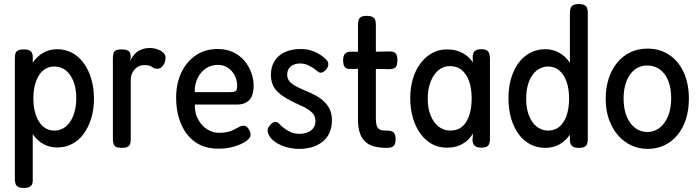

<svg xmlns="http://www.w3.org/2000/svg" viewBox="-20 -717 3440 944"><path d="M261 8Q223 8 192 -9.5Q161 -27 139.5 -59.5Q118 -92 106.5 -136.5Q95 -181 95 -234Q95 -288 107 -332Q119 -376 140.5 -408Q162 -440 192.5 -457.5Q223 -475 261 -475Q301 -475 334 -457.5Q367 -440 391 -407.5Q415 -375 428.5 -330Q442 -285 442 -232Q442 -179 428.5 -135Q415 -91 391 -58.5Q367 -26 334 -9Q301 8 261 8ZM97 207Q78 207 68.5 201.5Q59 196 56 185.5Q53 175 53 161V-429Q53 -443 55.5 -453Q58 -463 67.5 -468.5Q77 -474 97 -474Q118 -474 128.5 -467Q139 -460 141 -442V161Q142 175 139 185.5Q136 196 126 201.5Q116 207 97 207ZM247 -75Q280 -75 304 -95Q328 -115 341.5 -151Q355 -187 355 -233Q355 -281 341.5 -316Q328 -351 304 -370.5Q280 -390 247 -390Q215 -390 192 -370.5Q169 -351 156.5 -315.5Q144 -280 144 -233Q144 -187 156.5 -151Q169 -115 192 -95Q215 -75 247 -75Z M578 10Q559 10 549.5 4.5Q540 -1 537.5 -11.5Q535 -22 535 -36V-430Q535 -445 538 -455Q541 -465 550 -469.5Q559 -474 579 -474Q597 -474 606.5 -469.5Q616 -465 619.5 -456.5Q623 -448 623 -437L620 -416Q626 -430 634 -441.5Q642 -453 654 -462Q666 -471 681.5 -476Q697 -481 717 -481Q727 -481 737.5 -479Q748 -477 758.5 -473Q769 -469 776.5 -463.5Q784 -458 789 -451Q794 -444 794 -434Q794 -412 782 -395.5Q770 -379 754 -379Q744 -379 738 -381.5Q732 -384 727 -388Q722 -392 713.5 -394.5Q705 -397 689 -397Q677 -397 665.5 -392.5Q654 -388 644.5 -378.5Q635 -369 629 -355.5Q623 -342 623 -325V-34Q623 -20 620 -10Q617 0 607.5 5Q598 10 578 10Z M1054 14Q1001 14 962 -5.5Q923 -25 897.5 -59.5Q872 -94 859 -139Q846 -184 846 -236Q846 -305 871 -359Q896 -413 942 -444.5Q988 -476 1051 -476Q1093 -476 1126 -460.5Q1159 -445 1181 -419Q1203 -393 1215 -361Q1227 -329 1227 -297Q1227 -246 1205 -224.5Q1183 -203 1148 -203H938Q937 -160 954.5 -129Q972 -98 999 -81Q1026 -64 1055 -64Q1077 -64 1093 -67Q1109 -70 1120.5 -75Q1132 -80 1141 -85Q1150 -90 1157.5 -94Q1165 -98 1174 -99Q1183 -100 1190.5 -95.5Q1198 -91 1203 -81Q1209 -73 1210.5 -67Q1212 -61 1212 -53Q1212 -39 1190.5 -23.5Q1169 -8 1133 3Q1097 14 1054 14ZM937 -264H1111Q1129 -264 1137.5 -268.5Q1146 -273 1146 -296Q1146 -323 1134 -346Q1122 -369 1101 -383.5Q1080 -398 1051 -398Q1018 -398 992 -380.5Q966 -363 951.5 -332.5Q937 -302 937 -264Z M1449 15Q1427 15 1405 10.5Q1383 6 1363 -2.5Q1343 -11 1327.5 -23Q1312 -35 1304 -50Q1298 -60 1296.5 -69Q1295 -78 1298 -86.5Q1301 -95 1309 -103Q1322 -118 1334 -118Q1346 -118 1360 -101Q1368 -93 1378.5 -85.5Q1389 -78 1401 -71.5Q1413 -65 1426 -62Q1439 -59 1452 -59Q1488 -59 1509.5 -76Q1531 -93 1531 -123Q1531 -136 1526 -147Q1521 -158 1511 -166.5Q1501 -175 1489 -182.5Q1477 -190 1462.5 -196.5Q1448 -203 1433 -210Q1406 -223 1384 -236Q1362 -249 1345.5 -265Q1329 -281 1320.5 -301.5Q1312 -322 1312 -350Q1312 -388 1329.5 -416.5Q1347 -445 1380 -460.5Q1413 -476 1458 -476Q1475 -476 1490.5 -473.5Q1506 -471 1521 -465Q1536 -459 1549.5 -451Q1563 -443 1575 -432Q1592 -419 1594 -405.5Q1596 -392 1585 -377Q1574 -364 1563 -360.5Q1552 -357 1542 -366Q1530 -376 1516 -385Q1502 -394 1487.5 -399.5Q1473 -405 1457 -405Q1438 -405 1423 -398.5Q1408 -392 1400 -379.5Q1392 -367 1392 -350Q1392 -335 1398.5 -324Q1405 -313 1416.5 -304.5Q1428 -296 1443.5 -288.5Q1459 -281 1477 -273Q1502 -263 1526.5 -250.5Q1551 -238 1570 -221Q1589 -204 1600.5 -181Q1612 -158 1612 -125Q1612 -59 1568 -22Q1524 15 1449 15Z M1881 10Q1842 10 1815 1.5Q1788 -7 1771.5 -24.5Q1755 -42 1747.5 -69Q1740 -96 1740 -133V-594Q1740 -608 1743 -618Q1746 -628 1755 -633.5Q1764 -639 1783 -639Q1802 -639 1812 -633.5Q1822 -628 1825 -618.5Q1828 -609 1828 -595V-135Q1828 -115 1831 -103.5Q1834 -92 1840 -85.5Q1846 -79 1856.5 -77Q1867 -75 1881 -75Q1896 -75 1905 -72Q1914 -69 1919.5 -60Q1925 -51 1925 -33Q1925 -14 1919 -4.5Q1913 5 1903 7.5Q1893 10 1881 10ZM1706 -463 1785 -462 1889 -464Q1903 -465 1913 -462Q1923 -459 1928.5 -449.5Q1934 -440 1934 -421Q1934 -402 1929 -392.5Q1924 -383 1915 -380Q1906 -377 1892 -377L1786 -379L1703 -378Q1683 -377 1675 -387.5Q1667 -398 1667 -421Q1667 -443 1676.5 -453Q1686 -463 1706 -463Z M2346 9Q2325 9 2314.5 0Q2304 -9 2303 -28L2306 -61Q2298 -47 2282.5 -31Q2267 -15 2241 -3Q2215 9 2176 9Q2136 9 2103.5 -9Q2071 -27 2047 -60Q2023 -93 2010 -137.5Q1997 -182 1997 -235Q1997 -286 2010 -329.5Q2023 -373 2047.5 -405.5Q2072 -438 2104.5 -456Q2137 -474 2176 -474Q2210 -474 2234.5 -465Q2259 -456 2276.5 -441.5Q2294 -427 2305 -410L2304 -435Q2304 -456 2314 -465.5Q2324 -475 2346 -475Q2365 -475 2374 -469Q2383 -463 2386 -452Q2389 -441 2389 -425V-37Q2389 -23 2386 -12.5Q2383 -2 2374 3.5Q2365 9 2346 9ZM2194 -75Q2230 -75 2253 -95Q2276 -115 2287.5 -151Q2299 -187 2299 -233Q2299 -281 2287 -316Q2275 -351 2251.5 -371.5Q2228 -392 2192 -392Q2160 -392 2135.5 -371.5Q2111 -351 2097 -315Q2083 -279 2083 -232Q2083 -185 2097 -150Q2111 -115 2136 -95Q2161 -75 2194 -75Z M2661 10Q2621 10 2588 -7Q2555 -24 2531 -56Q2507 -88 2493.5 -133.5Q2480 -179 2480 -234Q2480 -289 2493.5 -333.5Q2507 -378 2531 -409.5Q2555 -441 2588 -458Q2621 -475 2661 -475Q2699 -475 2730 -457.5Q2761 -440 2782.5 -407.5Q2804 -375 2815.5 -330.5Q2827 -286 2827 -232Q2827 -177 2816 -132.5Q2805 -88 2783 -56Q2761 -24 2730.5 -7Q2700 10 2661 10ZM2675 -75Q2708 -75 2731 -94.5Q2754 -114 2766 -149.5Q2778 -185 2778 -232Q2778 -279 2766 -314.5Q2754 -350 2730.5 -370Q2707 -390 2675 -390Q2644 -390 2619.5 -371Q2595 -352 2581 -316.5Q2567 -281 2567 -231Q2567 -183 2581 -148Q2595 -113 2619.5 -94Q2644 -75 2675 -75ZM2826 10Q2804 10 2794 2Q2784 -6 2782 -25V-651Q2782 -666 2785 -676Q2788 -686 2797.5 -691.5Q2807 -697 2825 -697Q2845 -697 2854.5 -691.5Q2864 -686 2867 -676Q2870 -666 2870 -652V-36Q2870 -22 2867 -11.5Q2864 -1 2855 4.5Q2846 10 2826 10Z M3165 15Q3121 15 3083.5 -2.5Q3046 -20 3018 -52.5Q2990 -85 2974 -130Q2958 -175 2958 -231Q2958 -286 2973 -331.5Q2988 -377 3015 -409.5Q3042 -442 3079.5 -460Q3117 -478 3163 -478Q3224 -478 3270 -447.5Q3316 -417 3341.5 -361.5Q3367 -306 3367 -232Q3367 -175 3352 -129.5Q3337 -84 3309.5 -51.5Q3282 -19 3245 -2Q3208 15 3165 15ZM3163 -68Q3196 -68 3222.5 -88Q3249 -108 3264.5 -145.5Q3280 -183 3280 -234Q3280 -284 3265.5 -320Q3251 -356 3224.5 -375.5Q3198 -395 3162 -395Q3127 -395 3101 -375Q3075 -355 3060.5 -318.5Q3046 -282 3046 -233Q3046 -182 3061 -145Q3076 -108 3102.5 -88Q3129 -68 3163 -68Z"/></svg>

Font: Fredoka SemiCondensed
Style: Regular
Weight: 400
Width: 4
Designer: Ben Nathan
Foundry: Milena B. Brandão, Ben Nathan
Version: Version 2.001